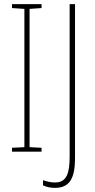

<svg xmlns="http://www.w3.org/2000/svg" viewBox="-20 -734 459 929"><path d="M181 0V-19L123 -22V-691L181 -695V-714H38V-695L98 -691V-22L38 -19V0ZM246 175C317 175 343 129 343 30V-714H317V23C317 102 304 149 246 149C226 149 207 144 188 138V163C205 171 225 175 246 175Z"/></svg>

Font: Noto Sans Gurmukhi UI ExtraCondensed Thin
Style: Regular
Weight: 100
Width: 2
Designer: Jelle Bosma - Monotype Design Team
Foundry: Monotype Imaging Inc.
Version: Version 2.004